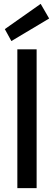

<svg xmlns="http://www.w3.org/2000/svg" viewBox="-20 -976 280 996"><path d="M70 0V-720H170V0ZM39 -763 5 -825 191 -956 235 -880Z"/></svg>

Font: DM Sans 10pt Medium
Style: Regular
Weight: 500
Version: Version 4.004;gftools[0.9.30]